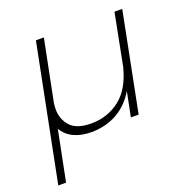

<svg xmlns="http://www.w3.org/2000/svg" viewBox="-128 -640 927 953"><g transform="rotate(-20 336.0 -163.5)"><path d="M61 194H20L162 -521H204L140 -201Q137 -183 137 -167Q137 -112 170.5 -75.5Q204 -39 280 -39Q367 -39 432 -90Q497 -141 524 -249L577 -521H618L515 0H474L500 -130Q424 -3 271 2Q157 2 114 -71Z"/></g></svg>

Font: Argentum Sans ExtraLight
Style: Italic
Weight: 200
Italic angle: -11°
Designer: Julieta Ulanovsky (font), Cristiano Sobral (main changes and remaster)
Foundry: Julieta Ulanovsky (font), Cristiano Sobral (main changes and remaster)
Version: Version 2.007;June 15, 2022;FontCreator 14.0.0.2814 64-bit; 